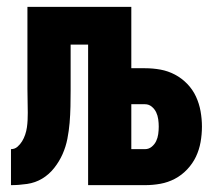

<svg xmlns="http://www.w3.org/2000/svg" viewBox="-20 -540 640 560"><path d="M12 0V-105Q23 -105 31 -112Q39 -119 44.5 -128Q50 -137 53.5 -147.5Q57 -158 58.5 -168.5Q60 -179 60.5 -189.5Q61 -200 61 -211Q61 -228 60.5 -245.5Q60 -263 60 -281V-520H363V-341H403Q426 -341 448 -337Q470 -333 490 -322.5Q510 -312 526 -295.5Q542 -279 551.5 -258.5Q561 -238 565 -215.5Q569 -193 569 -171Q569 -148 565 -125.5Q561 -103 551.5 -83Q542 -63 526 -46Q510 -29 490 -18.5Q470 -8 448 -4Q426 0 403 0H237V-410H186V-280Q186 -280 186 -279Q186 -278 186 -277V-276Q186 -253 185.5 -229Q185 -205 183 -181.5Q181 -158 176.5 -135Q172 -112 162.5 -90.5Q153 -69 138 -50Q123 -31 103 -19Q83 -7 59 -3.5Q35 0 12 0ZM363 -105H403Q414 -105 422.5 -112Q431 -119 435.5 -128.5Q440 -138 441.5 -149Q443 -160 443 -171Q443 -181 441.5 -192Q440 -203 435.5 -212.5Q431 -222 422.5 -229Q414 -236 403 -236H363Z"/></svg>

Font: Iosevka SS04 XBd Ex
Style: Regular
Weight: 800
Width: 7
Monospace: yes
Designer: Belleve Invis
Foundry: Belleve Invis
Version: Version 19.0.0; ttfautohint (v1.8.4)